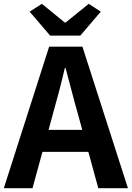

<svg xmlns="http://www.w3.org/2000/svg" viewBox="-24 -984 689 1004"><path d="M396 -798H238L131 -923L195 -964L315 -866H319L440 -964L503 -923ZM230 -305H406L384 -386Q371 -430 348.5 -516.5Q326 -603 319 -628H315Q287 -508 252 -386ZM490 0 438 -190H198L146 0H-4L233 -740H407L645 0Z"/></svg>

Font: Noto Sans Korean Bold
Style: Bold
Weight: 700
Designer: Ryoko NISHIZUKA  (kana & ideographs); Paul D. Hunt (Latin, Greek & Cyrillic); Wenlong ZHANG  (bopomofo); Sandoll Communi
Foundry: Adobe Systems Incorporated
Version: Version 1.000;PS 1;hotconv 1.0.78;makeotf.lib2.5.61930